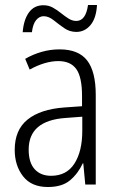

<svg xmlns="http://www.w3.org/2000/svg" viewBox="-20 -740 475 770"><path d="M219 -542Q295 -542 329.5 -497.5Q364 -453 364 -359V0H322L314 -85H312Q293 -44 261 -17Q229 10 172 10Q106 10 72.5 -33Q39 -76 39 -139Q39 -219 90.5 -260.5Q142 -302 238 -309L309 -314V-355Q309 -431 286 -463Q263 -495 214 -495Q161 -495 99 -461L81 -504Q112 -522 147 -532Q182 -542 219 -542ZM244 -267Q95 -257 95 -140Q95 -88 119 -61.5Q143 -35 185 -35Q247 -35 278.5 -84Q310 -133 310 -216V-272ZM71 -611Q75 -661 96 -690Q117 -719 154 -719Q175 -719 192 -709.5Q209 -700 224.5 -687.5Q240 -675 255 -665.5Q270 -656 286 -656Q324 -656 333 -720H369Q366 -667 343 -639.5Q320 -612 286 -612Q259 -612 237 -627.5Q215 -643 195 -659Q175 -675 155 -675Q138 -675 125 -659.5Q112 -644 108 -611Z"/></svg>

Font: Noto Sans Gurmukhi UI Condensed Light
Style: Regular
Weight: 300
Width: 3
Designer: Jelle Bosma - Monotype Design Team
Foundry: Monotype Imaging Inc.
Version: Version 2.004; ttfautohint (v1.8.4.7-5d5b)